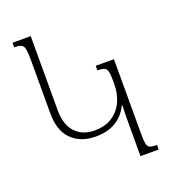

<svg xmlns="http://www.w3.org/2000/svg" viewBox="-131 -813 817 912"><g transform="rotate(-20 277.5 -357.0)"><path d="M423 0V-173Q423 -194 423.5 -215.5Q424 -237 425 -257H422Q375 -160 257 -160Q181 -160 135.5 -204.5Q90 -249 90 -336V-607Q90 -644 86.5 -662Q83 -680 71.5 -685.5Q60 -691 36 -691V-714H128V-340Q128 -266 164 -227.5Q200 -189 261 -189Q315 -189 351 -213Q387 -237 405 -276.5Q423 -316 423 -363V-385Q423 -428 414 -440.5Q405 -453 370 -453V-476H462V-95Q462 -63 465.5 -47.5Q469 -32 480 -27.5Q491 -23 515 -23V0Z"/></g></svg>

Font: Noto Serif Armenian SemiCondensed ExtraLight
Style: Regular
Weight: 200
Width: 4
Designer: Monotype Design Team
Foundry: Monotype Imaging Inc.
Version: Version 2.008; ttfautohint (v1.8.4.7-5d5b)